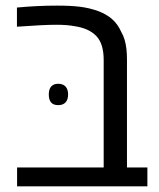

<svg xmlns="http://www.w3.org/2000/svg" viewBox="-20 -660 563 680"><path d="M40.5 0V-66.9H347.2V-447.8Q347.2 -505.4 320.8 -532.7Q294.4 -560.1 243.2 -567.4Q231 -569.8 215.3 -571Q199.7 -572.3 179.7 -572.3Q156.7 -572.3 122.6 -570.6Q88.4 -568.8 40 -565.4V-633.3Q76.2 -636.7 111.6 -638.4Q147 -640.1 182.1 -640.1Q231 -640.1 263.9 -636Q296.9 -631.8 326.7 -621.1Q356.9 -609.9 377 -592.3Q397 -574.7 409.2 -547.4Q417 -534.2 421.4 -519Q425.8 -503.9 427.7 -486.8Q429.7 -469.7 429.7 -449.7V-66.9H502V0ZM186 -287.6Q152.8 -287.6 152.8 -325.2Q152.8 -344.2 161.4 -353.8Q169.9 -363.3 186 -363.3Q203.1 -363.3 212.2 -353.5Q221.2 -343.8 221.2 -325.2Q221.2 -307.1 212.2 -297.4Q203.1 -287.6 186 -287.6Z"/></svg>

Font: Wonky
Style: Regular
Weight: 400
Designer: Monotype Design Team
Foundry: Monotype Imaging Inc.
Version: Version 3.000